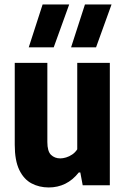

<svg xmlns="http://www.w3.org/2000/svg" viewBox="-20 -828 560 858"><path d="M197.9 9.7Q155.2 9.7 120.8 -8.6Q86.4 -26.8 66.2 -68.6Q45.9 -110.5 45.9 -181.4V-547H191.6V-193.4Q191.6 -151.8 208 -136Q224.5 -120.2 249.4 -120.2Q261.2 -120.2 275.3 -124.4Q289.4 -128.6 302.7 -137.6Q316 -146.5 325.2 -160.7V-547H470.8V0H349.6L338.9 -57.2H332Q305.5 -23.6 271.7 -6.9Q237.9 9.7 197.9 9.7ZM297.7 -616.6 359.6 -808H478.4L409.3 -616.6ZM108.5 -616.6 170.4 -808H289.2L220.1 -616.6Z"/></svg>

Font: Encode Sans Condensed Thin
Style: Regular
Weight: 100
Width: 3
Designer: Multiple Designers
Foundry: Impallari Type
Version: Version 3.002